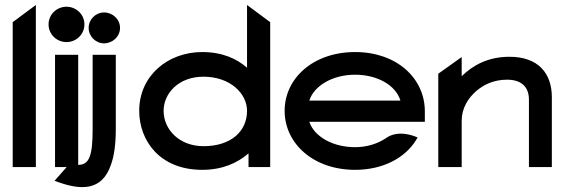

<svg xmlns="http://www.w3.org/2000/svg" viewBox="-20 -671 2266 771"><path d="M31 0H124V-651L31 -582Z M175 -573C175 -533 208 -502 247 -502C286 -502 319 -533 319 -573C319 -613 286 -644 247 -644C208 -644 175 -613 175 -573ZM201 0H294V-451H201Z M199 55 213 60C305 93 389 96 425 -8C438 -43 445 -90 445 -153V-451H352V-153C352 -46 339 -9 294 -9C286 -9 277 -11 266 -13L260 -14ZM336 -559C336 -525 364 -497 398 -497C432 -497 462 -524 462 -559C462 -594 432 -621 398 -621C364 -621 336 -593 336 -559Z M539 -226C539 -108 620 11 792 11C874 11 934 -17 978 -55V0H1065V-582L972 -651V-399C931 -435 873 -462 792 -462C654 -462 539 -367 539 -226ZM637 -226C637 -295 696 -363 797 -363C905 -363 972 -295 972 -226C972 -143 907 -84 797 -84C701 -84 637 -150 637 -226Z M1123 -226C1123 -95 1238 11 1406 11C1518 11 1607 -37 1651 -109L1657 -119L1647 -123C1646 -123 1580 -152 1531 -117C1497 -94 1454 -80 1406 -80C1317 -80 1242 -122 1222 -182H1686V-224C1686 -356 1574 -462 1406 -462C1238 -462 1123 -357 1123 -226ZM1222 -267C1241 -327 1316 -371 1406 -371C1496 -371 1570 -328 1588 -267Z M1740 0H1834V-186C1834 -237 1860 -277 1892 -305C1921 -330 1961 -351 2016 -351C2076 -351 2104 -320 2104 -271V0H2196V-281C2196 -376 2142 -443 2026 -443C1940 -443 1879 -409 1834 -365V-442L1740 -375Z"/></svg>

Font: Charger Pro
Style: ExBdSuExt
Weight: 400
Designer: Jasper
Foundry: Cannot Into Space Fonts
Version: Version 1.09